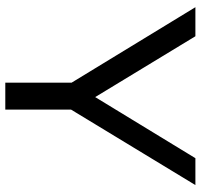

<svg xmlns="http://www.w3.org/2000/svg" viewBox="-36 -704 740 707"><g transform="rotate(90 333.5 -350.0)"><path d="M284 -244V0H383V-242L661 -700H562L337 -331L113 -700H6Z"/></g></svg>

Font: Malon Grotesk Med
Style: Regular
Weight: 500
Designer: Julieta Ulanovsky
Foundry: Julieta Ulanovsky
Version: Version 7.200